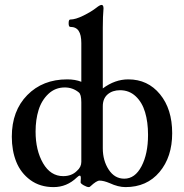

<svg xmlns="http://www.w3.org/2000/svg" viewBox="-20 -746 746 777"><path d="M339.8 11.2Q331.5 11.2 318.8 3.9Q306.2 -3.4 306.2 -7.8Q307.1 -14.6 307.1 -24.9Q307.1 -35.2 303.2 -35.2Q298.3 -35.2 291 -27.8Q250.5 11.2 196.8 11.2Q142.1 11.2 103 -17.3Q64 -45.9 45.9 -91.1Q27.8 -136.2 27.8 -192.9Q27.8 -297.4 90.3 -361.1Q152.8 -424.8 252 -424.8Q284.7 -424.8 309.1 -415V-571.8Q309.1 -605 298.3 -621.1Q287.6 -637.2 264.2 -637.2Q257.8 -637.2 257.8 -652.1Q257.8 -667 264.2 -667Q285.6 -667 317.6 -682.9Q349.6 -698.7 370.1 -714.8Q384.3 -726.1 391.1 -726.1Q398.9 -726.1 398.9 -711.9Q396 -679.7 396 -633.8V-388.2Q445.3 -424.8 499 -424.8Q578.1 -424.8 627.4 -364.7Q676.8 -304.7 676.8 -207Q676.8 -110.8 625.5 -49.8Q574.2 11.2 487.8 11.2Q458.5 11.2 423.8 -4.9Q399.4 -15.1 382.8 -15.1Q370.6 -15.1 346.2 7.8Q342.8 11.2 339.8 11.2ZM235.8 -33.2Q270 -33.2 291 -54.2Q309.1 -69.8 309.1 -90.8V-332Q309.1 -364.3 298.8 -372.1Q274.4 -392.1 242.2 -392.1Q203.6 -392.1 176 -366.2Q148.4 -340.3 136.2 -301Q124 -261.7 124 -213.9Q124 -137.7 154.3 -85.4Q184.6 -33.2 235.8 -33.2ZM482.9 -22.9Q526.4 -22.9 552.7 -73.2Q579.1 -123.5 579.1 -200.2Q579.1 -252 567.1 -292Q555.2 -332 529.1 -356.4Q502.9 -380.9 465.8 -380.9Q435.1 -380.9 415.5 -364Q396 -347.2 396 -315.9V-146Q396 -96.2 419.9 -59.6Q443.8 -22.9 482.9 -22.9Z"/></svg>

Font: Junicode SmCond Medium
Style: Regular
Weight: 500
Width: 4
Designer: Peter S. Baker
Version: Version 2.206